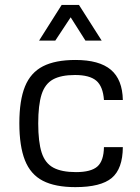

<svg xmlns="http://www.w3.org/2000/svg" viewBox="-20 -749 570 780"><path d="M402.3 -151.4H479Q478.5 -63.5 434.1 -26.1Q389.6 11.2 286.1 11.2Q204.1 11.2 154.1 -14.6Q104 -40.5 81.3 -97.9Q58.6 -155.3 58.6 -248.5Q58.6 -341.3 81.5 -397.7Q104.5 -454.1 154.5 -479.7Q204.6 -505.4 286.6 -505.4Q383.3 -505.4 430.4 -465.6Q477.5 -425.8 479 -342.8H402.3Q398.4 -397.9 371.3 -421.1Q344.2 -444.3 284.7 -444.3Q228 -444.3 195.3 -426.3Q162.6 -408.2 148.9 -365.2Q135.3 -322.3 135.3 -247.6Q135.3 -172.4 149.2 -129.2Q163.1 -85.9 196.8 -67.9Q230.5 -49.8 288.6 -49.8Q349.6 -49.8 375.5 -72.5Q401.4 -95.2 402.3 -151.4ZM393.1 -584H327.1L267.1 -678.7L204.6 -584H138.7L230.5 -729H300.8Z"/></svg>

Font: Metrophobic
Style: Regular
Weight: 400
Designer: Vernon Adams
Foundry: Vernon Adams
Version: Version 3.200; ttfautohint (v1.8.4.7-5d5b);gftools[0.9.23]